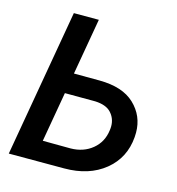

<svg xmlns="http://www.w3.org/2000/svg" viewBox="-106 -803 826 895"><g transform="rotate(15 307.0 -355.5)"><path d="M261.2 -710.9H140.6L17.1 0H284.2C363.8 0 428.7 -20.5 480 -62C530.8 -103.5 558.6 -157.7 564 -225.6C564.5 -232.9 564.9 -240.7 564.9 -247.6C564.9 -301.3 545.4 -346.7 506.8 -383.3C468.3 -419.9 411.6 -438 337.9 -438.5L213.9 -439ZM343.8 -339.4C378.4 -337.9 404.3 -328.6 420.4 -311C437 -293 445.3 -271.5 445.3 -246.6C445.3 -240.2 444.8 -233.9 443.8 -227.1C439 -188.5 422.4 -157.2 394 -133.8C365.7 -110.4 330.6 -98.1 288.6 -97.7L154.8 -98.6L196.8 -339.8Z"/></g></svg>

Font: Roboto Medium
Style: Italic
Weight: 500
Italic angle: -12°
Designer: Google
Version: Version 2.137; 2017